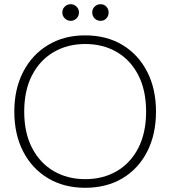

<svg xmlns="http://www.w3.org/2000/svg" viewBox="-20 -880 810 912"><path d="M384 12Q284 12 208 -33.5Q132 -79 90 -160.5Q48 -242 48 -350Q48 -457 90 -538.5Q132 -620 208 -666Q284 -712 384 -712Q487 -712 562.5 -666Q638 -620 679.5 -538.5Q721 -457 721 -350Q721 -242 679.5 -160.5Q638 -79 562.5 -33.5Q487 12 384 12ZM385 -29Q469 -29 534.5 -67Q600 -105 637 -177Q674 -249 674 -350Q674 -451 637 -523Q600 -595 534.5 -633Q469 -671 385 -671Q301 -671 235.5 -633Q170 -595 132.5 -523Q95 -451 95 -350Q95 -249 132.5 -177Q170 -105 235.5 -67Q301 -29 385 -29ZM316 -781Q300 -781 288 -792.5Q276 -804 276 -821Q276 -837 287.5 -848.5Q299 -860 316 -860Q332 -860 343.5 -848.5Q355 -837 355 -821Q355 -804 343.5 -792.5Q332 -781 316 -781ZM458 -781Q441 -781 429.5 -792.5Q418 -804 418 -821Q418 -837 429.5 -848.5Q441 -860 458 -860Q474 -860 485 -848.5Q496 -837 496 -821Q496 -804 485 -792.5Q474 -781 458 -781Z"/></svg>

Font: DM Sans 18pt ExtraLight
Style: Regular
Weight: 250
Designer: Colophon Foundry, Jonny Pinhorn
Foundry: Colophon Foundry
Version: Version 4.004;gftools[0.9.30]